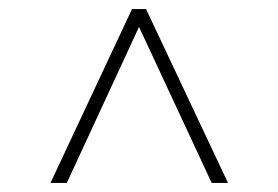

<svg xmlns="http://www.w3.org/2000/svg" viewBox="-20 -735 615 424"><path d="M447.5 -331 287 -675.5 127.5 -331H91.5L271.5 -715H302.5L483.5 -331Z"/></svg>

Font: Newsreader 72pt
Style: Regular
Weight: 400
Designer: Hugues Gentile
Foundry: Production Type
Version: Version 1.003; ttfautohint (v1.8.3)